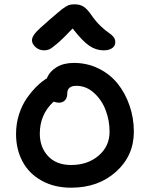

<svg xmlns="http://www.w3.org/2000/svg" viewBox="-20 -914 692 888"><path d="M184.1 -681.2Q161.6 -681.2 144.8 -695.8Q127.9 -710.4 127.9 -728Q127.9 -742.2 142.6 -760.3Q157.2 -778.3 210.9 -824.2Q223.1 -834.5 241.2 -850.1Q259.3 -865.7 265.9 -870.8Q272.5 -876 283.7 -883.1Q294.9 -890.1 304.2 -892.1Q313.5 -894 326.2 -894Q350.1 -894 367.2 -882.8Q384.3 -871.6 403.8 -842.8Q423.8 -814 446 -793Q468.3 -772 481.7 -763.4Q495.1 -754.9 504.2 -744.1Q513.2 -733.4 513.2 -719.2Q513.2 -701.2 498.5 -691.2Q483.9 -681.2 459 -681.2Q424.8 -681.2 393.6 -701.9Q362.3 -722.7 315.9 -782.2Q272 -735.8 245.6 -713.4Q219.2 -690.9 208.5 -686Q197.8 -681.2 184.1 -681.2ZM309.1 -45.9Q231 -45.9 172.4 -78.6Q113.8 -111.3 84 -167.5Q54.2 -223.6 54.2 -294.9Q54.2 -341.8 68.1 -385.3Q82 -428.7 104.7 -460.7Q127.4 -492.7 150.4 -515.1Q173.3 -537.6 196.8 -551.8Q209.5 -583.5 241.9 -603.3Q274.4 -623 321.8 -623Q383.8 -623 436.5 -596.9Q489.3 -570.8 524.4 -526.9Q559.6 -482.9 579.3 -425.3Q599.1 -367.7 599.1 -305.2Q599.1 -193.8 516.8 -119.9Q434.6 -45.9 309.1 -45.9ZM164.1 -295.9Q164.1 -232.9 202.4 -191.9Q240.7 -150.9 309.1 -150.9Q385.3 -150.9 436 -194.1Q486.8 -237.3 486.8 -305.2Q486.8 -356 469 -403.6Q451.2 -451.2 415 -484.1Q378.9 -517.1 333 -517.1Q291 -517.1 291 -481Q291 -460.9 280.3 -450Q269.5 -439 252.9 -439Q241.2 -439 228 -443.8Q164.1 -385.3 164.1 -295.9Z"/></svg>

Font: Shantell Sans Irregular
Style: Regular
Weight: 500
Designer: Stephen Nixon, Anya Danilova, Shantell Martin
Foundry: Arrow Type
Version: Version 1.006;[9816181b4]